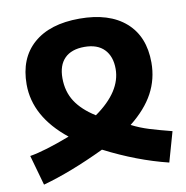

<svg xmlns="http://www.w3.org/2000/svg" viewBox="-76 -629 777 803"><g transform="rotate(-10 313.0 -227.0)"><path d="M11 -26Q73 -36 183 -78Q48 -186 48 -323Q48 -434 117.5 -495Q187 -556 313 -556Q439 -556 508.5 -495Q578 -434 578 -323Q578 -253 546 -193.5Q514 -134 447 -81Q482 -63 521 -51Q560 -39 615 -25L579 102Q448 70 311 0Q164 70 47 102ZM426 -323Q426 -376 397 -406Q368 -436 313 -436Q258 -436 229 -407Q200 -378 200 -323Q200 -266 227.5 -223.5Q255 -181 311 -146Q426 -227 426 -323Z"/></g></svg>

Font: Noto Sans Georgian
Style: Regular
Weight: 600
Designer: Monotype Design team
Foundry: Monotype Imaging Inc.
Version: Version 1.000